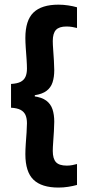

<svg xmlns="http://www.w3.org/2000/svg" viewBox="-20 -698 384 844"><path d="M318.5 -666V-575Q309 -577.5 297.2 -579.5Q285.5 -581.5 272 -581.5Q240 -581.5 226 -566.5Q212 -551.5 212 -517.5Q212 -503 213.8 -479.2Q215.5 -455.5 217 -431Q218.5 -406.5 218.5 -389.5Q218.5 -359 211 -336Q203.5 -313 184.8 -298.8Q166 -284.5 133 -279.5V-270.5L127.5 -275Q163.5 -270.5 183.2 -255.8Q203 -241 210.8 -217.5Q218.5 -194 218.5 -163Q218.5 -146 217 -121.5Q215.5 -97 213.8 -73.2Q212 -49.5 212 -34.5Q212 -0.5 226 14.8Q240 30 273.5 30Q286.5 30 298 27.8Q309.5 25.5 318.5 23V115Q300.5 120 279.8 123.2Q259 126.5 237 126.5Q163 126.5 127.2 92Q91.5 57.5 91.5 -20.5Q91.5 -39 93.2 -64.8Q95 -90.5 96.8 -115.5Q98.5 -140.5 98.5 -156Q98.5 -178 92 -192.5Q85.5 -207 70.5 -215Q55.5 -223 28.5 -224.5V-329Q55.5 -330.5 70.5 -338.2Q85.5 -346 92 -360.5Q98.5 -375 98.5 -396.5Q98.5 -413 96.8 -437.8Q95 -462.5 93.2 -488Q91.5 -513.5 91.5 -531Q91.5 -608.5 127.2 -643Q163 -677.5 237 -677.5Q259 -677.5 280 -674.2Q301 -671 318.5 -666Z"/></svg>

Font: Anek Bangla SemiBold
Style: Regular
Weight: 600
Designer: Sulekha Rajkumar (Bangla), Yesha Goshar (Latin)
Foundry: Ek Type
Version: Version 1.003